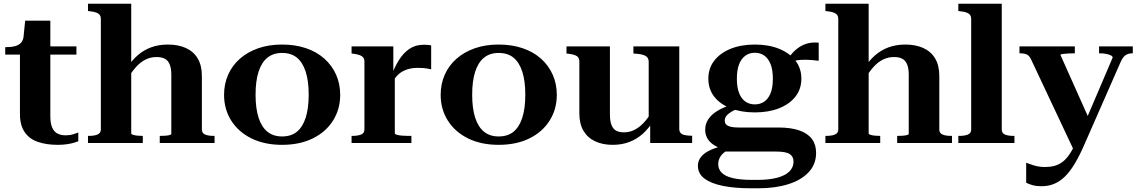

<svg xmlns="http://www.w3.org/2000/svg" viewBox="-20 -767 6107 1030"><path d="M8 -474V-514H12Q41 -514 61 -519.5Q81 -525 93 -538Q105 -551 107 -574L142 -518H390V-474ZM250 -144Q250 -105 260 -82.5Q270 -60 288.5 -50.5Q307 -41 332 -41Q355 -41 373.5 -47Q392 -53 400 -56V-9Q390 -5 374 -0.5Q358 4 336.5 7Q315 10 289 10Q230 10 184 -5.5Q138 -21 112.5 -58Q87 -95 87 -155V-512L101 -517L115 -656H250Z M684 -747V-51Q684 -47 693 -44Q702 -41 715 -39.5Q728 -38 742 -38H746V0H452V-38H457Q475 -38 489.5 -41Q504 -44 512.5 -51.5Q521 -59 521 -73V-665Q521 -678 515.5 -686Q510 -694 498 -699Q486 -704 467 -706L452 -708V-747ZM1131 0H837V-38H842Q854 -38 867.5 -39Q881 -40 890 -42.5Q899 -45 899 -49V-366Q899 -400 890.5 -421Q882 -442 865 -451.5Q848 -461 820 -461Q789 -461 762 -448Q735 -435 712 -410Q689 -385 667 -349L661 -402Q686 -442 718 -470Q750 -498 790.5 -513Q831 -528 881 -528Q936 -528 977 -509.5Q1018 -491 1040.5 -453.5Q1063 -416 1063 -359V-73Q1063 -59 1071 -51.5Q1079 -44 1093.5 -41Q1108 -38 1125 -38H1131Z M1805 -258Q1805 -181 1766.5 -120Q1728 -59 1658 -24.5Q1588 10 1493 10Q1399 10 1329 -24.5Q1259 -59 1220.5 -120Q1182 -181 1182 -258Q1182 -317 1204 -366.5Q1226 -416 1267 -452Q1308 -488 1365 -508Q1422 -528 1493 -528Q1564 -528 1621.5 -508.5Q1679 -489 1720 -452.5Q1761 -416 1783 -366.5Q1805 -317 1805 -258ZM1351 -259Q1351 -186 1367 -136Q1383 -86 1414.5 -60.5Q1446 -35 1493 -35Q1542 -35 1573 -60.5Q1604 -86 1620 -136Q1636 -186 1636 -259Q1636 -332 1620 -382Q1604 -432 1573 -457.5Q1542 -483 1493 -483Q1446 -483 1414.5 -457.5Q1383 -432 1367 -382Q1351 -332 1351 -259Z M2293 -523V-395Q2285 -397 2274 -399Q2263 -401 2249.5 -402Q2236 -403 2220 -403Q2198 -403 2178 -398.5Q2158 -394 2140.5 -384.5Q2123 -375 2108 -358.5Q2093 -342 2080 -318L2078 -357Q2096 -406 2120 -444.5Q2144 -483 2176.5 -505Q2209 -527 2254 -527Q2267 -527 2277 -526Q2287 -525 2293 -523ZM1866 0V-38H1871Q1898 -38 1916.5 -45Q1935 -52 1935 -73V-436Q1935 -450 1929 -458Q1923 -466 1911.5 -470.5Q1900 -475 1881 -478L1866 -480V-518H2090V-364L2098 -368V-52Q2098 -47 2108.5 -44Q2119 -41 2135 -39.5Q2151 -38 2167 -38H2187V0Z M2967 -258Q2967 -181 2928.5 -120Q2890 -59 2820 -24.5Q2750 10 2655 10Q2561 10 2491 -24.5Q2421 -59 2382.5 -120Q2344 -181 2344 -258Q2344 -317 2366 -366.5Q2388 -416 2429 -452Q2470 -488 2527 -508Q2584 -528 2655 -528Q2726 -528 2783.5 -508.5Q2841 -489 2882 -452.5Q2923 -416 2945 -366.5Q2967 -317 2967 -258ZM2513 -259Q2513 -186 2529 -136Q2545 -86 2576.5 -60.5Q2608 -35 2655 -35Q2704 -35 2735 -60.5Q2766 -86 2782 -136Q2798 -186 2798 -259Q2798 -332 2782 -382Q2766 -432 2735 -457.5Q2704 -483 2655 -483Q2608 -483 2576.5 -457.5Q2545 -432 2529 -382Q2513 -332 2513 -259Z M3252 -518V-153Q3252 -119 3260 -97.5Q3268 -76 3284.5 -66.5Q3301 -57 3327 -57Q3356 -57 3382 -69.5Q3408 -82 3432 -107Q3456 -132 3477 -169L3486 -120Q3461 -79 3429 -50Q3397 -21 3356.5 -5.5Q3316 10 3267 10Q3213 10 3172.5 -9Q3132 -28 3110 -65.5Q3088 -103 3088 -158V-436Q3088 -456 3076 -465Q3064 -474 3034 -478L3019 -480V-518ZM3624 -518V-76Q3624 -62 3631 -54Q3638 -46 3651 -43Q3664 -40 3683 -39H3693V0H3468V-110L3460 -111V-435Q3460 -456 3445.5 -465.5Q3431 -475 3401 -478L3378 -480V-518Z M4372 -441Q4333 -446 4302 -446.5Q4271 -447 4247.5 -442Q4224 -437 4207 -422L4197 -438Q4213 -463 4231.5 -483Q4250 -503 4271.5 -516.5Q4293 -530 4318 -535.5Q4343 -541 4372 -538ZM4029 -164Q3956 -164 3899.5 -186Q3843 -208 3811.5 -248.5Q3780 -289 3780 -345Q3780 -401 3812 -442Q3844 -483 3900 -505.5Q3956 -528 4029 -528Q4103 -528 4159 -505.5Q4215 -483 4247 -442Q4279 -401 4279 -345Q4279 -289 4247 -248.5Q4215 -208 4159 -186Q4103 -164 4029 -164ZM4029 -207Q4058 -207 4079.5 -221.5Q4101 -236 4113.5 -266Q4126 -296 4126 -344Q4126 -392 4114 -422.5Q4102 -453 4080.5 -468.5Q4059 -484 4029 -484Q4001 -484 3979 -468.5Q3957 -453 3945 -422.5Q3933 -392 3933 -344Q3933 -297 3945.5 -266.5Q3958 -236 3979.5 -221.5Q4001 -207 4029 -207ZM4006 243Q3923 243 3859.5 230.5Q3796 218 3760 191.5Q3724 165 3724 122Q3724 95 3741.5 73.5Q3759 52 3795.5 36Q3832 20 3889 9L3906 29Q3879 39 3863 52.5Q3847 66 3840 81.5Q3833 97 3833 114Q3833 140 3851 159Q3869 178 3909.5 188Q3950 198 4015 198H4044Q4108 198 4151 186Q4194 174 4215.5 152Q4237 130 4237 100Q4237 73 4216.5 59.5Q4196 46 4143 46H3859V34Q3827 23 3805.5 8Q3784 -7 3773.5 -27Q3763 -47 3763 -71Q3763 -102 3779.5 -127Q3796 -152 3826.5 -171Q3857 -190 3899 -203L3943 -186Q3919 -177 3902 -166.5Q3885 -156 3876.5 -145Q3868 -134 3868 -119Q3868 -100 3886.5 -91.5Q3905 -83 3943 -83H4155Q4224 -83 4269 -67Q4314 -51 4336 -21Q4358 9 4358 53Q4358 115 4317.5 157.5Q4277 200 4207.5 221.5Q4138 243 4050 243Z M4640 -747V-51Q4640 -47 4649 -44Q4658 -41 4671 -39.5Q4684 -38 4698 -38H4702V0H4408V-38H4413Q4431 -38 4445.5 -41Q4460 -44 4468.5 -51.5Q4477 -59 4477 -73V-665Q4477 -678 4471.5 -686Q4466 -694 4454 -699Q4442 -704 4423 -706L4408 -708V-747ZM5087 0H4793V-38H4798Q4810 -38 4823.5 -39Q4837 -40 4846 -42.5Q4855 -45 4855 -49V-366Q4855 -400 4846.5 -421Q4838 -442 4821 -451.5Q4804 -461 4776 -461Q4745 -461 4718 -448Q4691 -435 4668 -410Q4645 -385 4623 -349L4617 -402Q4642 -442 4674 -470Q4706 -498 4746.5 -513Q4787 -528 4837 -528Q4892 -528 4933 -509.5Q4974 -491 4996.5 -453.5Q5019 -416 5019 -359V-73Q5019 -59 5027 -51.5Q5035 -44 5049.5 -41Q5064 -38 5081 -38H5087Z M5354 -747V-73Q5354 -52 5371.5 -45Q5389 -38 5417 -38H5422V0H5121V-38H5127Q5154 -38 5172 -45Q5190 -52 5190 -73V-665Q5190 -678 5184.5 -686Q5179 -694 5167 -699Q5155 -704 5136 -706L5121 -708V-747Z M5833 -105 5790 -30 5743 44 5511 -449Q5505 -462 5497 -469Q5489 -476 5477.5 -478.5Q5466 -481 5451 -481H5449V-518H5746V-481H5744Q5727 -481 5709.5 -480Q5692 -479 5680.5 -477.5Q5669 -476 5669 -472ZM5800 2Q5773 65 5746.5 109.5Q5720 154 5692.5 180.5Q5665 207 5634.5 219.5Q5604 232 5567 232Q5539 232 5518 226Q5497 220 5485 213V106Q5492 108 5506 113.5Q5520 119 5540 124Q5560 129 5586 129Q5613 129 5636 123Q5659 117 5680 101.5Q5701 86 5720.5 56Q5740 26 5760 -21L5784 -72L5949 -458Q5949 -465 5939 -470Q5929 -475 5913.5 -478Q5898 -481 5880 -481H5876V-518H6057V-481H6054Q6040 -481 6028.5 -476.5Q6017 -472 6008.5 -462.5Q6000 -453 5992 -435Z"/></svg>

Font: Roboto Serif 120pt Expanded SemiBold
Style: Regular
Weight: 600
Width: 7
Designer: Greg Gazdowicz
Foundry: Commercial Type
Version: Version 1.008